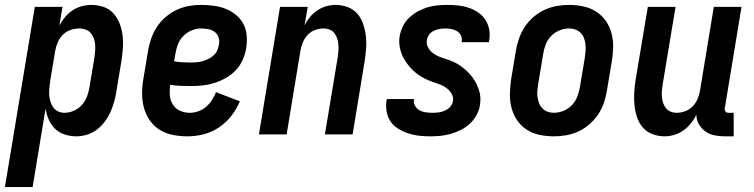

<svg xmlns="http://www.w3.org/2000/svg" viewBox="-53 -548 3073 783"><path d="M-33 215 89 -520H202L189 -444Q199 -462 212 -478Q225 -494 242.5 -505.5Q260 -517 280 -522.5Q300 -528 319 -528Q346 -528 370 -519.5Q394 -511 410 -493Q426 -475 435 -451.5Q444 -428 447 -402.5Q450 -377 448 -350.5Q446 -324 442 -298L422 -178Q419 -156 413 -134.5Q407 -113 398 -92.5Q389 -72 375 -53Q361 -34 343 -20Q325 -6 302.5 1Q280 8 259 8Q234 8 211 0.5Q188 -7 171.5 -23Q155 -39 145.5 -61Q136 -83 133 -106L80 215ZM210 -88Q229 -88 248.5 -96.5Q268 -105 281.5 -120.5Q295 -136 302 -155Q309 -174 312 -193L332 -313Q334 -327 335 -340.5Q336 -354 335 -367Q334 -380 329.5 -392Q325 -404 317 -413.5Q309 -423 296.5 -427.5Q284 -432 271 -432Q253 -432 235 -426Q217 -420 203.5 -406.5Q190 -393 182.5 -375.5Q175 -358 172 -340L152 -220Q150 -206 148.5 -191.5Q147 -177 147.5 -163Q148 -149 152 -135.5Q156 -122 163.5 -111Q171 -100 183.5 -94Q196 -88 210 -88Z M712 8Q682 8 653 2.5Q624 -3 600 -17.5Q576 -32 559.5 -55Q543 -78 535 -105Q527 -132 526.5 -162Q526 -192 531 -222L551 -342Q555 -367 564 -392Q573 -417 587.5 -439Q602 -461 623 -479Q644 -497 668 -508Q692 -519 717 -523.5Q742 -528 767 -528Q793 -528 819 -524.5Q845 -521 867.5 -512Q890 -503 909 -487.5Q928 -472 939.5 -450.5Q951 -429 953 -403Q955 -377 951 -351Q947 -327 936.5 -303.5Q926 -280 908.5 -261.5Q891 -243 868 -230Q845 -217 821 -209.5Q797 -202 772.5 -199.5Q748 -197 724 -197Q703 -197 682.5 -198Q662 -199 641 -202Q638 -181 639.5 -160Q641 -139 651.5 -122Q662 -105 680.5 -96.5Q699 -88 721 -88Q738 -88 755.5 -94Q773 -100 787 -112Q801 -124 811 -139.5Q821 -155 828 -172L925 -135Q912 -103 890.5 -75.5Q869 -48 840 -28.5Q811 -9 778 -0.5Q745 8 712 8ZM724 -293Q736 -293 748.5 -294Q761 -295 773 -298.5Q785 -302 796.5 -307.5Q808 -313 818 -322Q828 -331 833 -342.5Q838 -354 840 -366Q843 -381 838.5 -395Q834 -409 823 -417.5Q812 -426 797 -429Q782 -432 767 -432Q748 -432 728.5 -424Q709 -416 694 -400.5Q679 -385 672 -365.5Q665 -346 662 -327L657 -298Q674 -295 690.5 -294Q707 -293 724 -293Z M1003 0 1089 -520H1202L1189 -445Q1198 -463 1211 -478.5Q1224 -494 1241 -505.5Q1258 -517 1277 -522.5Q1296 -528 1315 -528Q1341 -528 1365 -519Q1389 -510 1404.5 -492Q1420 -474 1428 -450Q1436 -426 1439 -401Q1442 -376 1440 -350Q1438 -324 1434 -298L1385 0H1272L1324 -313Q1326 -326 1327 -339.5Q1328 -353 1327 -366Q1326 -379 1322 -391Q1318 -403 1311 -412.5Q1304 -422 1292 -427Q1280 -432 1267 -432Q1249 -432 1231.5 -425.5Q1214 -419 1201.5 -405.5Q1189 -392 1182 -375Q1175 -358 1172 -340L1116 0Z M1701 8Q1678 8 1655.5 5.5Q1633 3 1612 -4Q1591 -11 1572 -22.5Q1553 -34 1540.5 -51.5Q1528 -69 1524 -91.5Q1520 -114 1523 -137L1525 -144H1636L1635 -142Q1633 -128 1639.5 -116.5Q1646 -105 1657.5 -98.5Q1669 -92 1682.5 -90Q1696 -88 1709 -88Q1722 -88 1735 -89.5Q1748 -91 1760.5 -96.5Q1773 -102 1782.5 -112Q1792 -122 1794 -135Q1797 -151 1789 -165Q1781 -179 1768.5 -188.5Q1756 -198 1741 -203.5Q1726 -209 1711.5 -214Q1697 -219 1682.5 -226Q1668 -233 1655.5 -241.5Q1643 -250 1632 -260.5Q1621 -271 1611.5 -283Q1602 -295 1594 -309Q1586 -323 1581.5 -338Q1577 -353 1575.5 -369Q1574 -385 1577 -402Q1581 -422 1590.5 -441.5Q1600 -461 1616 -476Q1632 -491 1651 -501.5Q1670 -512 1690 -518Q1710 -524 1730.5 -526Q1751 -528 1772 -528Q1794 -528 1816.5 -525.5Q1839 -523 1859.5 -516Q1880 -509 1897.5 -497Q1915 -485 1926.5 -467Q1938 -449 1942 -427.5Q1946 -406 1942 -383L1941 -376H1830V-378Q1832 -391 1827 -402.5Q1822 -414 1811.5 -420.5Q1801 -427 1788.5 -429.5Q1776 -432 1764 -432Q1752 -432 1740.5 -430Q1729 -428 1717.5 -423Q1706 -418 1698 -408Q1690 -398 1688 -386Q1685 -369 1692.5 -355Q1700 -341 1712.5 -331.5Q1725 -322 1739.5 -316.5Q1754 -311 1769.5 -306Q1785 -301 1799 -294.5Q1813 -288 1825.5 -279Q1838 -270 1849.5 -259.5Q1861 -249 1870.5 -237Q1880 -225 1887 -211.5Q1894 -198 1899.5 -183Q1905 -168 1906 -151.5Q1907 -135 1904 -118Q1901 -98 1890 -78Q1879 -58 1862.5 -43Q1846 -28 1826 -18Q1806 -8 1785 -2Q1764 4 1743 6Q1722 8 1701 8Z M2206 8Q2176 8 2147.5 2Q2119 -4 2095.5 -19Q2072 -34 2056.5 -56.5Q2041 -79 2033.5 -106.5Q2026 -134 2026.5 -163.5Q2027 -193 2031 -222L2051 -342Q2055 -367 2064 -392Q2073 -417 2087.5 -439Q2102 -461 2123 -479Q2144 -497 2168 -508Q2192 -519 2217 -523.5Q2242 -528 2267 -528Q2297 -528 2325.5 -522Q2354 -516 2377.5 -501Q2401 -486 2417 -463.5Q2433 -441 2440.5 -413.5Q2448 -386 2447.5 -356.5Q2447 -327 2442 -298L2422 -178Q2418 -153 2409.5 -128Q2401 -103 2386 -81Q2371 -59 2350.5 -41Q2330 -23 2306 -12Q2282 -1 2256.5 3.5Q2231 8 2206 8ZM2206 -88Q2225 -88 2245 -96Q2265 -104 2279.5 -119.5Q2294 -135 2301.5 -154.5Q2309 -174 2312 -193L2332 -313Q2334 -327 2335 -340.5Q2336 -354 2334.5 -367.5Q2333 -381 2328.5 -393Q2324 -405 2315 -414Q2306 -423 2293.5 -427.5Q2281 -432 2267 -432Q2248 -432 2228.5 -424Q2209 -416 2194 -400.5Q2179 -385 2172 -365.5Q2165 -346 2162 -327L2142 -207Q2140 -193 2138.5 -179.5Q2137 -166 2139 -152.5Q2141 -139 2145.5 -127Q2150 -115 2159 -106Q2168 -97 2180 -92.5Q2192 -88 2206 -88Z M2939 8H2903Q2882 8 2861.5 4Q2841 0 2824.5 -11.5Q2808 -23 2797.5 -41Q2787 -59 2787 -80Q2778 -62 2765 -45.5Q2752 -29 2734.5 -16.5Q2717 -4 2697 2Q2677 8 2658 8Q2632 8 2608 -1Q2584 -10 2568.5 -28Q2553 -46 2545 -70Q2537 -94 2534.5 -119Q2532 -144 2533.5 -170Q2535 -196 2539 -222L2589 -520H2702L2650 -207Q2648 -194 2646.5 -180.5Q2645 -167 2646 -154Q2647 -141 2651 -129Q2655 -117 2662.5 -107.5Q2670 -98 2681.5 -93Q2693 -88 2706 -88Q2724 -88 2741.5 -94.5Q2759 -101 2772 -114.5Q2785 -128 2792 -145Q2799 -162 2802 -180L2858 -520H2971L2903 -108Q2902 -104 2902.5 -100Q2903 -96 2905.5 -93Q2908 -90 2911.5 -89Q2915 -88 2919 -88H2939Z"/></svg>

Font: Iosevka
Style: Bold Italic
Weight: 700
Italic angle: -9°
Monospace: yes
Designer: Belleve Invis
Foundry: Belleve Invis
Version: Version 32.5.0; ttfautohint (v1.8.4)